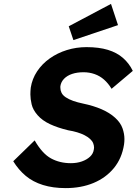

<svg xmlns="http://www.w3.org/2000/svg" viewBox="-20 -956 702 986"><path d="M317 10Q252 10 200.5 -6Q149 -22 112 -53Q75 -84 48 -128L158 -235Q197 -167 242 -142.5Q287 -118 344 -118Q375 -118 400.5 -127Q426 -136 442.5 -151.5Q459 -167 462 -189Q463 -194 463 -198Q463 -209 458.5 -220.5Q454 -232 442.5 -242.5Q431 -253 414.5 -261.5Q398 -270 376.5 -276.5Q355 -283 330 -287Q276 -300 236.5 -318.5Q197 -337 173 -364.5Q149 -392 142.5 -420Q136 -448 136 -471Q136 -488 138 -506Q145 -551 170.5 -589.5Q196 -628 235.5 -656Q275 -684 323.5 -699Q372 -714 424 -714Q488 -714 534 -700Q580 -686 611.5 -658.5Q643 -631 662 -592L553 -500Q536 -528 514.5 -547Q493 -566 466 -575.5Q439 -585 409 -585Q376 -585 350.5 -576.5Q325 -568 309 -551.5Q293 -535 290 -513Q290 -509 290 -505Q290 -492 296 -479.5Q302 -467 317.5 -456.5Q333 -446 355.5 -438Q378 -430 407 -424Q460 -413 501.5 -395Q543 -377 571 -351.5Q599 -326 609 -297.5Q619 -269 619 -242Q619 -228 617 -214Q606 -143 565 -93Q524 -43 460.5 -16.5Q397 10 317 10ZM357 -750 333 -821 550 -936 586 -827Z"/></svg>

Font: Lexend SemBd
Style: Italic
Weight: 600
Italic angle: -8.13011°
Designer: Bonnie Shaver-Troup, Thomas Jockin
Foundry: Lexend
Version: Version 1.007